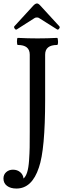

<svg xmlns="http://www.w3.org/2000/svg" viewBox="-64 -885 377 1110"><path d="M33 -715Q27 -711 21 -719.5Q15 -728 19 -733L130 -854Q141 -865 150 -865Q158 -865 168 -854L279 -733Q284 -728 278 -719.5Q272 -711 266 -715L163 -780Q158 -784 150 -784Q140 -784 135 -780ZM31 205Q-3 205 -23.5 189.5Q-44 174 -44 147Q-44 124 -28 110Q-12 96 11 96Q36 96 53 110.5Q70 125 72 147Q85 136 93 111Q101 86 104 42.5Q107 -1 107.5 -32.5Q108 -64 108 -125V-569Q108 -625 39 -625Q34 -625 34 -645.5Q34 -666 39 -666Q98 -663 153 -663Q209 -663 266 -666Q271 -666 271.5 -645.5Q272 -625 266 -625Q197 -625 197 -569V-308Q197 -20 161 83Q121 205 31 205Z"/></svg>

Font: Junicode Cond Medium
Style: Regular
Weight: 500
Width: 3
Designer: Peter S. Baker
Version: Version 2.201